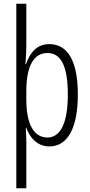

<svg xmlns="http://www.w3.org/2000/svg" viewBox="-20 -780 483 1036"><path d="M400 -270C400 -450 346 -542 246 -542C179 -542 143 -497 120 -434H117C120 -468 122 -503 122 -532V-760H68V236H122V-19C122 -45 120 -70 119 -90H122C141 -37 181 10 247 10C342 10 400 -84 400 -270ZM346 -269C346 -118 307 -38 236 -38C165 -38 122 -106 122 -242V-289C122 -423 162 -494 236 -494C312 -494 346 -418 346 -269Z"/></svg>

Font: Noto Sans Gujarati UI ExtraCondensed Light
Style: Regular
Weight: 300
Width: 2
Designer: Jelle Bosma - Monotype Design Team, Universal Thirst
Foundry: Monotype Imaging Inc.
Version: Version 2.106